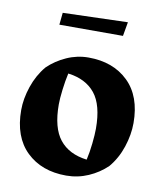

<svg xmlns="http://www.w3.org/2000/svg" viewBox="-76 -691 636 767"><g transform="rotate(10 242.5 -308.0)"><path d="M473 -238Q473 -191 456.5 -141Q440 -91 408 -53Q376 -22 333.5 -3.5Q291 15 244 15Q144 15 83 -44Q22 -103 22 -212Q22 -258 39 -308Q56 -358 88 -396Q120 -427 162.5 -446Q205 -465 251 -465Q351 -465 412 -406Q473 -347 473 -238ZM314 -62Q321 -92 325 -129Q329 -166 329 -190Q329 -286 291.5 -332.5Q254 -379 182 -388Q175 -357 170.5 -320Q166 -283 166 -260Q166 -165 203.5 -118Q241 -71 314 -62ZM118 -623 381 -631 371 -574H113Z"/></g></svg>

Font: Rakkas
Style: Regular
Weight: 400
Designer: Zeynep Akay
Foundry: Zeynep Akay
Version: Version 2.000